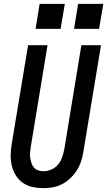

<svg xmlns="http://www.w3.org/2000/svg" viewBox="-20 -970 557 998"><path d="M205 8Q176 8 148.5 2Q121 -4 99 -19.5Q77 -35 62.5 -58Q48 -81 41.5 -108Q35 -135 35.5 -164Q36 -193 41 -222L126 -735H227L140 -207Q138 -193 136.5 -178.5Q135 -164 137 -150Q139 -136 143.5 -122.5Q148 -109 156.5 -99Q165 -89 178.5 -84.5Q192 -80 207 -80Q227 -80 247.5 -89Q268 -98 282 -115Q296 -132 303 -152.5Q310 -173 314 -193L403 -735H505L413 -179Q409 -154 401 -130Q393 -106 379 -84Q365 -62 345.5 -43.5Q326 -25 303 -13Q280 -1 255 3.5Q230 8 205 8ZM495 -820H365L386 -950H517ZM295 -820H165L186 -950H317Z"/></svg>

Font: Iosevka SS04 Semibold Oblique
Style: Regular
Weight: 600
Italic angle: -9°
Monospace: yes
Designer: Belleve Invis
Foundry: Belleve Invis
Version: Version 19.0.0; ttfautohint (v1.8.4)